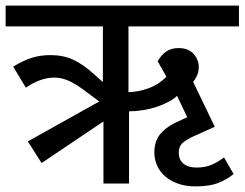

<svg xmlns="http://www.w3.org/2000/svg" viewBox="-30 -653 870 683"><path d="M734 -202 665 -171Q639 -160 622.5 -147Q606 -134 606 -110Q606 -84 623 -70.5Q640 -57 669 -57Q698 -57 720.5 -66Q743 -75 767 -93L801 -34Q778 -15 747 -2.5Q716 10 666 10Q630 10 602.5 0Q575 -10 556.5 -26.5Q538 -43 528.5 -65Q519 -87 519 -110Q519 -149 538 -173.5Q557 -198 591 -215L636 -236L600 -312Q587 -300 568 -290Q549 -280 526 -272.5Q503 -265 478 -261Q453 -257 429 -257V0H338V-221L118 -73L69 -150L323 -292L268 -333Q237 -356 212.5 -366.5Q188 -377 163 -377Q138 -377 112 -367.5Q86 -358 62 -341L17 -416Q49 -436 80.5 -446.5Q112 -457 150 -457Q195 -457 230.5 -440.5Q266 -424 301 -392L336 -361V-559H-10V-633H820V-559H427V-325Q461 -326 497 -338.5Q533 -351 562 -380L531 -435Q543 -457 561 -469.5Q579 -482 605 -482Q640 -482 658.5 -461.5Q677 -441 677 -415Q677 -398 671 -384.5Q665 -371 657 -362Z"/></svg>

Font: Ek Mukta Medium
Style: Regular
Weight: 500
Designer: Girish Dalvi and Yashodeep Gholap
Foundry: Ek Type
Version: Version 2.538;PS 1.002;hotconv 16.6.51;makeotf.lib2.5.65220;